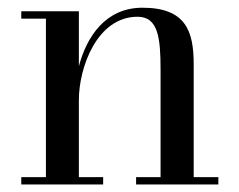

<svg xmlns="http://www.w3.org/2000/svg" viewBox="-20 -490 636 510"><path d="M36.5 -19.5V0H254V-19.5H189.5V-224.5C189.5 -310.5 237.5 -445.5 345.5 -445.5C400.5 -445.5 406.5 -388.5 406.5 -304.5V-19.5H341.5V0H560V-19.5H494.5V-319.5C494.5 -406.5 474 -469.5 358.5 -469.5C259.5 -469.5 210 -391.5 189.5 -314V-460H36.5V-440.5H102V-19.5Z"/></svg>

Font: Bodoni* 11
Style: Regular
Weight: 400
Version: Version 2.3